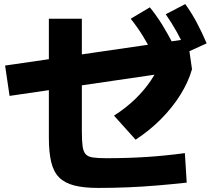

<svg xmlns="http://www.w3.org/2000/svg" viewBox="-20 -875 1040 943"><path d="M462 48Q392 48 345 36Q298 24 270.5 -3.5Q243 -31 231.5 -79Q220 -127 220 -198V-783H382V-232Q382 -185 385.5 -158Q389 -131 400.5 -118Q412 -105 436.5 -101.5Q461 -98 503 -98Q606 -98 699 -104Q792 -110 888 -123L897 22Q823 30 751.5 36Q680 42 608.5 45Q537 48 462 48ZM27 -404 5 -553 898 -683 902 -682 923 -535ZM540 -307Q599 -345 644 -388.5Q689 -432 721.5 -480.5Q754 -529 774 -584L923 -535Q905 -472 866 -409.5Q827 -347 771 -290.5Q715 -234 646 -189ZM736 -600Q709 -654 682.5 -697Q656 -740 622 -783L716 -839Q750 -797 778 -751.5Q806 -706 833 -653ZM898 -618Q874 -672 849.5 -716Q825 -760 794 -805L890 -855Q922 -810 946.5 -764Q971 -718 995 -662Z"/></svg>

Font: M PLUS 2 Thin ExtraBold
Style: Regular
Weight: 800
Version: Version 1.001